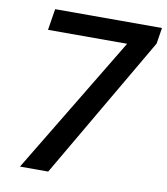

<svg xmlns="http://www.w3.org/2000/svg" viewBox="-81 -779 737 847"><g transform="rotate(10 288.0 -355.5)"><path d="M564.9 -639.2 191.9 0H65.4L437 -615.7H82.5L97.7 -710.9H576.2Z"/></g></svg>

Font: RobotoDraft Medium
Style: Italic
Weight: 500
Italic angle: -12°
Version: Version 2.001152; 2014